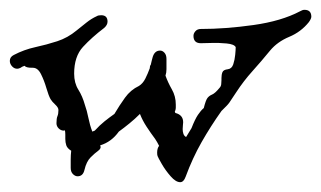

<svg xmlns="http://www.w3.org/2000/svg" viewBox="-21 -356 654 391"><path d="M357 4Q353 15 346 15Q337 15 326.5 3Q316 -9 308.5 -22Q301 -35 300 -38Q299 -40 299 -45Q299 -54 303 -59Q301 -63 299 -66.5Q297 -70 295 -73Q286 -85 277.5 -98Q269 -111 264 -124Q254 -114 243 -105Q232 -96 221 -88Q206 -67 183 -60Q186 -54 179 -49Q172 -44 163.5 -35.5Q155 -27 151 -10Q148 3 137 3Q132 3 127.5 -1.5Q123 -6 123 -14Q123 -23 123 -31.5Q123 -40 124 -49Q116 -54 114 -60Q112 -66 112 -73V-82Q112 -88 111 -91Q111 -91 110.5 -90.5Q110 -90 109 -90Q103 -90 98.5 -94.5Q94 -99 94 -105Q94 -115 96 -119.5Q98 -124 98 -132Q98 -137 91.5 -143Q85 -149 82 -154Q78 -161 73.5 -176.5Q69 -192 62.5 -205Q56 -218 46 -218H44Q32 -218 29 -222Q23 -220 21 -218Q17 -216 14 -216Q8 -216 3.5 -221Q-1 -226 -1 -232Q-1 -240 7 -244Q28 -255 51 -260Q74 -265 95.5 -272Q117 -279 135 -294Q145 -302 155 -310Q165 -318 176 -323Q179 -325 185 -325Q198 -325 198 -312Q198 -305 191 -299Q166 -280 148 -260.5Q130 -241 130 -206Q130 -187 138.5 -173.5Q147 -160 152 -142Q156 -131 159 -116Q162 -101 167 -88L172 -90Q182 -101 192 -109Q202 -117 212 -124Q222 -141 233.5 -157Q245 -173 262 -181Q270 -186 275 -196Q280 -206 284 -217Q284 -222 286 -224Q287 -229 288 -232.5Q289 -236 290 -240Q294 -253 305 -253Q310 -253 314 -248.5Q318 -244 318 -236V-229Q318 -222 318 -215Q318 -208 316 -202Q321 -188 329 -174Q337 -160 337 -143Q337 -140 337 -137Q337 -134 336 -131L335 -129L336 -126Q352 -122 352 -107Q352 -105 351.5 -101Q351 -97 351 -93Q351 -88 352.5 -83.5Q354 -79 358 -77L369 -95Q376 -113 382 -122Q388 -131 394 -136Q398 -152 401.5 -156.5Q405 -161 411 -163.5Q417 -166 426 -177Q429 -180 429.5 -184.5Q430 -189 430 -193V-197Q430 -204 432 -209Q434 -214 443 -215Q451 -216 454 -225Q457 -234 458 -244.5Q459 -255 459 -260Q456 -266 440.5 -267.5Q425 -269 409.5 -268.5Q394 -268 388 -268Q373 -268 373 -283Q373 -288 377 -292.5Q381 -297 388 -297Q438 -297 495 -305Q552 -313 590 -333Q595 -336 599 -336Q613 -336 613 -322Q613 -318 608 -311Q592 -291 568 -281Q544 -271 529 -253Q511 -231 493 -211Q475 -191 460 -168L452 -156Q446 -146 440.5 -140.5Q435 -135 430 -130Q408 -99 389.5 -66.5Q371 -34 357 4Z"/></svg>

Font: RU Serius
Style: Regular
Weight: 400
Designer: Robert E. Leuschke
Foundry: Robert E. Leuschke
Version: Version 1.011; ttfautohint (v1.8.3)